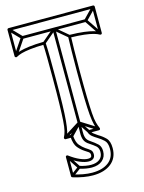

<svg xmlns="http://www.w3.org/2000/svg" viewBox="-136 -768 822 1095"><g transform="rotate(-15 274.5 -220.0)"><path d="M462 -608V-624H274Q274 -624 274 -624Q274 -624 274 -624H87V-608H274Q274 -608 274 -608Q274 -608 274 -608ZM282 -616H266V-62Q266 -62 266 -62Q266 -62 266 -62Q266 -29 265 -5Q264 19 271 37Q278 55 301 69Q301 69 301 69Q301 69 301 69Q321 82 335 94Q349 106 349 129Q349 129 349 129Q349 129 349 129Q349 157 330 172Q311 187 279 187Q279 187 279 187Q279 187 279 187Q249 187 211 175L207 191Q248 203 279 203Q279 203 279 203Q279 203 279 203Q319 203 342 183Q365 163 365 129Q365 129 365 129Q365 129 365 129Q365 101 349 86Q333 71 309 55Q309 55 309 55Q309 55 309 55Q290 43 285 26.5Q280 10 281 -12Q282 -34 282 -62Q282 -62 282 -62Q282 -62 282 -62ZM369 7 377 -7 278 -69Q277 -70 274.5 -70Q272 -70 270 -69L172 -7L180 7L278 -55Q280 -57 274 -57Q268 -57 270 -55ZM530 -674 518 -686 456 -622Q455 -620 454.5 -617Q454 -614 455 -612L517 -520L531 -528L469 -620Q468 -623 467 -616Q466 -609 468 -610ZM18 -528 32 -520 94 -612Q96 -614 95.5 -617Q95 -620 93 -622L31 -686L19 -674L81 -610Q83 -609 82.5 -616Q82 -623 80 -620ZM195 -559 205 -547 279 -610Q281 -612 274 -612Q267 -612 269 -610L344 -547L354 -559L279 -622Q277 -624 274 -624Q271 -624 269 -622ZM166 103 152 111 202 187Q204 190 205.5 182.5Q207 175 204 177L154 214L164 226L214 189Q216 187 217 184Q218 181 216 179ZM208 -6 220 6 280 -56Q282 -59 274 -60Q266 -61 267 -58L308 4L322 -4L281 -66Q279 -70 275 -70Q271 -70 268 -68ZM176 8H214L206 1Q209 47 226.5 67.5Q244 88 263 100Q274 107 283.5 113.5Q293 120 293 132Q293 142 287.5 145.5Q282 149 271 149Q252 149 224 137Q196 125 164 101Q160 98 155.5 100Q151 102 151 107V220Q151 223 152.5 225Q154 227 157 228Q190 238 219 243Q248 248 274 248Q342 248 382 216Q422 184 422 126Q422 85 403 66Q384 47 361 34Q349 26 338.5 18Q328 10 323 -3L315 8H373Q378 8 380 4Q382 0 380 -4Q373 -19 367.5 -39.5Q362 -60 359.5 -97Q357 -134 355.5 -194.5Q354 -255 354 -349Q354 -419 355 -468.5Q356 -518 357 -553L349 -545Q401 -544 433.5 -540Q466 -536 486 -530.5Q506 -525 520 -517Q525 -515 528.5 -517.5Q532 -520 532 -524V-680Q532 -683 529.5 -685.5Q527 -688 524 -688H25Q22 -688 19.5 -685.5Q17 -683 17 -680V-524Q17 -520 21 -517.5Q25 -515 29 -517Q43 -525 62.5 -530.5Q82 -536 115 -540Q148 -544 200 -545L192 -553Q194 -518 194.5 -468.5Q195 -419 195 -349Q195 -255 193.5 -194.5Q192 -134 189.5 -97Q187 -60 182 -39.5Q177 -19 169 -4Q167 0 169.5 4Q172 8 176 8ZM176 -8 183 4Q191 -11 196 -32.5Q201 -54 204.5 -91.5Q208 -129 209.5 -191Q211 -253 211 -349Q211 -419 210.5 -468.5Q210 -518 208 -553Q208 -557 205.5 -559Q203 -561 200 -561Q146 -560 112 -555.5Q78 -551 57 -545Q36 -539 21 -531L33 -524V-680L25 -672H524L516 -680V-524L528 -531Q513 -539 492 -545Q471 -551 437 -555.5Q403 -560 349 -561Q346 -561 343.5 -559Q341 -557 341 -553Q340 -518 339 -468.5Q338 -419 338 -349Q338 -253 339.5 -191Q341 -129 344.5 -91.5Q348 -54 353.5 -32.5Q359 -11 366 4L373 -8H315Q311 -8 308.5 -4.5Q306 -1 307 3Q313 19 325.5 29Q338 39 353 48Q373 60 389.5 75.5Q406 91 406 126Q406 178 370.5 205Q335 232 274 232Q249 232 221 227Q193 222 161 212L167 220V107L154 113Q189 140 219.5 152.5Q250 165 271 165Q289 165 299 156.5Q309 148 309 132Q309 114 298 105Q287 96 271 86Q255 75 240 57.5Q225 40 222 -1Q222 -4 219.5 -6Q217 -8 214 -8Z"/></g></svg>

Font: Tilt Prism
Style: Regular
Weight: 400
Version: Version 1.000